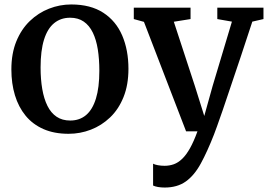

<svg xmlns="http://www.w3.org/2000/svg" viewBox="-20 -589 1202 861"><path d="M31 -277.5Q31 -349 53.2 -403.5Q75.5 -458 113.8 -494.8Q152 -531.5 200 -550.2Q248 -569 299.5 -569Q386 -569 443 -532Q500 -495 528 -429.8Q556 -364.5 556 -280.5Q556 -208.5 534 -153.8Q512 -99 473.8 -62.5Q435.5 -26 387.5 -7.5Q339.5 11 287.5 11Q223 11 174.8 -10.2Q126.5 -31.5 94.8 -70.2Q63 -109 47 -161.8Q31 -214.5 31 -277.5ZM295 -48.5Q337 -48.5 366 -73Q395 -97.5 410.2 -147Q425.5 -196.5 425.5 -271.5Q425.5 -324.5 418.5 -368Q411.5 -411.5 396 -443.2Q380.5 -475 355.5 -492.2Q330.5 -509.5 294.5 -509.5Q252.5 -509.5 222.8 -485.2Q193 -461 177.5 -411.5Q162 -362 162 -286.5Q162 -233.5 169.5 -189.8Q177 -146 192.8 -114.2Q208.5 -82.5 233.8 -65.5Q259 -48.5 295 -48.5ZM718.5 252Q702 252 688.2 249.5Q674.5 247 666.5 243V145Q673 149 687.8 151.8Q702.5 154.5 718 154.5Q740 154.5 759.5 147.5Q779 140.5 797 123.2Q815 106 832 75.8Q849 45.5 865.5 0H814.5L625.5 -491L580 -503.5V-554.5H834.5V-503.5L759.5 -491.5L854 -203L896 -69L933.5 -203.5L1020 -492L954.5 -503.5V-554.5H1161.5V-503.5L1111.5 -492Q1084 -407 1059.2 -333.5Q1034.5 -260 1014.2 -200Q994 -140 978.8 -95.2Q963.5 -50.5 953.2 -22.5Q943 5.5 939.5 14.5Q909.5 91 880.5 144.2Q851.5 197.5 813.2 224.8Q775 252 718.5 252Z"/></svg>

Font: Merriweather 20pt SemiBold
Style: Regular
Weight: 600
Version: Version 2.100